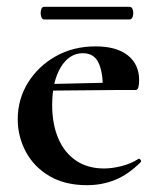

<svg xmlns="http://www.w3.org/2000/svg" viewBox="-20 -531 458 563"><path d="M235 12Q170 12 124.5 -15Q79 -42 55.5 -86.5Q32 -131 32 -181Q32 -240 62 -288.5Q92 -337 143.5 -366Q195 -395 260 -395Q322 -395 355 -368.5Q388 -342 388 -296Q388 -285 386 -276Q384 -267 377 -267H281Q283 -314 270 -344.5Q257 -375 223 -375Q183 -375 158 -333.5Q133 -292 133 -223Q133 -167 151 -125Q169 -83 203 -60Q237 -37 285 -37Q309 -37 336.5 -44Q364 -51 386 -65Q388 -67 391.5 -63Q395 -59 393 -56Q356 -19 317.5 -3.5Q279 12 235 12ZM98 -265 97 -284 316 -289V-267ZM109 -474Q103 -474 100.5 -483.5Q98 -493 100.5 -502Q103 -511 109 -511H360Q367 -511 369.5 -502Q372 -493 369.5 -483.5Q367 -474 360 -474Z"/></svg>

Font: Cormorant Light
Style: Regular
Weight: 300
Designer: Christian Thalmann (Catharsis Fonts)
Foundry: Catharsis Fonts
Version: Version 4.000